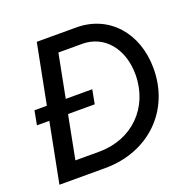

<svg xmlns="http://www.w3.org/2000/svg" viewBox="-124 -823 943 946"><g transform="rotate(-20 347.0 -350.0)"><path d="M26 -313H91L30 0H270C498 0 662 -159 662 -380C662 -568 543 -700 373 -700H166L105 -387H40ZM270 -86H145L189 -313H329L343 -387H204L248 -614H373C488 -614 568 -519 568 -383C568 -210 443 -86 270 -86Z"/></g></svg>

Font: Uncut Sans Medium Italic
Style: Regular
Weight: 500
Italic angle: -11°
Designer: Kasper Nordkvist
Foundry: UNCUT.wtf
Version: Version 1.304;Glyphs 3.2 (3246)